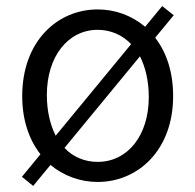

<svg xmlns="http://www.w3.org/2000/svg" viewBox="-20 -585 642 631"><path d="M89 26 146 -43C189 -7 244 13 301 13C433 13 549 -91 549 -269C549 -349 527 -413 490 -461L551 -535L513 -565L457 -497C413 -534 359 -554 301 -554C169 -554 53 -450 53 -269C53 -190 76 -125 113 -78L52 -4ZM301 -53C258 -53 220 -69 192 -99L440 -400C458 -364 469 -319 469 -266C469 -139 399 -53 301 -53ZM163 -139C145 -175 134 -220 134 -273C134 -400 204 -487 301 -487C344 -487 382 -470 411 -440Z"/></svg>

Font: Noto Sans CJK SC DemiLight
Style: Regular
Weight: 350
Designer: Ryoko NISHIZUKA 西塚涼子 (kana, bopomofo & ideographs); Paul D. Hunt (Latin, Greek & Cyrillic); Sandoll Communications 산돌커뮤니
Foundry: Adobe
Version: Version 2.004;hotconv 1.0.118;makeotfexe 2.5.65603